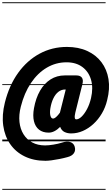

<svg xmlns="http://www.w3.org/2000/svg" viewBox="-25 -1250 984 1698"><path d="M377 172Q273 172 193.8 133.5Q114.5 95 65.8 25.2Q17 -44.5 3.8 -138.2Q-9.5 -232 18 -342.5Q56 -495 135.2 -605.2Q214.5 -715.5 325 -775.2Q435.5 -835 566.5 -835Q668.5 -835 746.2 -799.5Q824 -764 872.2 -700Q920.5 -636 934.5 -550.2Q948.5 -464.5 922.5 -363.5Q907.5 -300.5 876 -247Q844.5 -193.5 801.2 -153.8Q758 -114 707.8 -92Q657.5 -70 604 -70Q572 -70 545.8 -82.5Q519.5 -95 507 -128Q481.5 -102.5 456.2 -89.8Q431 -77 405.5 -77Q353.5 -77 320.2 -103.2Q287 -129.5 275.2 -178Q263.5 -226.5 275.5 -293Q291.5 -382.5 329 -447.5Q366.5 -512.5 422.2 -547.8Q478 -583 547.5 -583H650Q684 -583 698.8 -563.8Q713.5 -544.5 704 -506.5L641.5 -256Q639 -245.5 636.8 -231Q634.5 -216.5 636.8 -205.5Q639 -194.5 650 -194.5Q672 -194.5 697.2 -219Q722.5 -243.5 745 -286Q767.5 -328.5 780 -382.5Q801 -473.5 780 -545Q759 -616.5 703 -657.8Q647 -699 563.5 -699Q469 -699 388.2 -651.2Q307.5 -603.5 248.5 -515.5Q189.5 -427.5 159 -306.5Q140.5 -233.5 147.2 -171.2Q154 -109 183 -62.5Q212 -16 260.5 10Q309 36 374 36Q405 36 447.2 29Q489.5 22 521 12Q565.5 -3.5 596 6.2Q626.5 16 635.5 46.5Q645.5 80 628.5 104.8Q611.5 129.5 571.5 139.5Q537.5 149 500.5 156.2Q463.5 163.5 431 167.8Q398.5 172 377 172ZM420.5 -293Q414 -252 420.8 -226.8Q427.5 -201.5 444.5 -201.5Q451.5 -201.5 460.8 -207.2Q470 -213 481.2 -224.8Q492.5 -236.5 505 -254L556.5 -458.5H551.5Q518 -458.5 491.5 -438Q465 -417.5 447 -380.2Q429 -343 420.5 -293ZM377 172Q273 172 193.8 133.5Q114.5 95 65.8 25.2Q17 -44.5 3.8 -138.2Q-9.5 -232 18 -342.5Q56 -495 135.2 -605.2Q214.5 -715.5 325 -775.2Q435.5 -835 566.5 -835Q668.5 -835 746.2 -799.5Q824 -764 872.2 -700Q920.5 -636 934.5 -550.2Q948.5 -464.5 922.5 -363.5Q907.5 -300.5 876 -247Q844.5 -193.5 801.2 -153.8Q758 -114 707.8 -92Q657.5 -70 604 -70Q572 -70 545.8 -82.5Q519.5 -95 507 -128Q481.5 -102.5 456.2 -89.8Q431 -77 405.5 -77Q353.5 -77 320.2 -103.2Q287 -129.5 275.2 -178Q263.5 -226.5 275.5 -293Q291.5 -382.5 329 -447.5Q366.5 -512.5 422.2 -547.8Q478 -583 547.5 -583H650Q684 -583 698.8 -563.8Q713.5 -544.5 704 -506.5L641.5 -256Q639 -245.5 636.8 -231Q634.5 -216.5 636.8 -205.5Q639 -194.5 650 -194.5Q672 -194.5 697.2 -219Q722.5 -243.5 745 -286Q767.5 -328.5 780 -382.5Q801 -473.5 780 -545Q759 -616.5 703 -657.8Q647 -699 563.5 -699Q469 -699 388.2 -651.2Q307.5 -603.5 248.5 -515.5Q189.5 -427.5 159 -306.5Q140.5 -233.5 147.2 -171.2Q154 -109 183 -62.5Q212 -16 260.5 10Q309 36 374 36Q405 36 447.2 29Q489.5 22 521 12Q565.5 -3.5 596 6.2Q626.5 16 635.5 46.5Q645.5 80 628.5 104.8Q611.5 129.5 571.5 139.5Q537.5 149 500.5 156.2Q463.5 163.5 431 167.8Q398.5 172 377 172ZM420.5 -293Q414 -252 420.8 -226.8Q427.5 -201.5 444.5 -201.5Q451.5 -201.5 460.8 -207.2Q470 -213 481.2 -224.8Q492.5 -236.5 505 -254L556.5 -458.5H551.5Q518 -458.5 491.5 -438Q465 -417.5 447 -380.2Q429 -343 420.5 -293ZM-5 420.5H909V428.5H-5ZM-5 -16H909V0H-5ZM-5 -505.5H909V-497.5H-5ZM-5 -1230H909V-1222H-5Z"/></svg>

Font: Edu VIC WA NT Pre Guide
Style: Regular
Weight: 400
Designer: Tina and Corey Anderson, Eben Sorkin, Mirko Velimirovic
Foundry: Google for Education
Version: Version 1.000